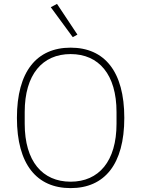

<svg xmlns="http://www.w3.org/2000/svg" viewBox="-20 -955 726 987"><path d="M354 -764 378 -777 273 -935 241 -918ZM343 12C517 12 619 -110 619 -349C619 -588 517 -710 343 -710C169 -710 67 -588 67 -349C67 -110 169 12 343 12ZM343 -21C198 -21 107 -126 107 -319V-379C107 -572 198 -677 343 -677C488 -677 579 -572 579 -379V-319C579 -126 488 -21 343 -21Z"/></svg>

Font: IBM Plex Devanagari ExtraLight
Style: Regular
Weight: 200
Designer: Mike Abbink, Paul van der Laan, Pieter van Rosmalen, Erin McLaughlin
Foundry: Bold Monday
Version: Version 1.0